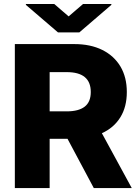

<svg xmlns="http://www.w3.org/2000/svg" viewBox="-20 -950 702 970"><path d="M55 0V-727.3H355.5Q437.1 -727.3 496.6 -697.8Q556.1 -668.3 588.4 -614.2Q620.7 -560 620.7 -485.1Q620.7 -409.8 587.7 -356.9Q554.7 -304 494.7 -277L645.6 0H453.8L321 -248.9H230.8V0ZM230.8 -387.4H317.5Q376.8 -387.4 407.7 -411Q438.6 -434.7 438.6 -485.1Q438.6 -585.6 317.5 -585.6H230.8ZM254.3 -929.7 326.7 -867.2 399.5 -929.7H542.6V-925.4L380.7 -786.2H273.1L110.8 -925.4V-929.7Z"/></svg>

Font: Inter UI Extra Bold
Style: Regular
Weight: 800
Designer: Rasmus Andersson
Foundry: rsms
Version: 3.2;8d6f07862